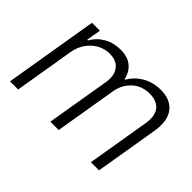

<svg xmlns="http://www.w3.org/2000/svg" viewBox="-98 -804 1054 1054"><g transform="rotate(45 429.0 -276.5)"><path d="M38 0 128.9 -545.5H190.3L176.1 -461.6H181.8Q205.6 -503.9 247.9 -528.2Q290.1 -552.6 343.8 -552.6Q399.9 -552.6 431.8 -526.3Q463.8 -500 474.4 -453.5H479Q504.6 -498.9 551.1 -525.7Q597.7 -552.6 657.3 -552.6Q733 -552.6 769.4 -504.6Q805.8 -456.7 790.1 -365.4L729 0H665.8L726.9 -365.4Q737.2 -430 710.2 -462.4Q683.2 -494.7 629.3 -494.7Q566.8 -494.7 526.1 -456.5Q485.4 -418.3 475.9 -359L415.8 0H351.2L413.4 -371.1Q422.2 -426.5 397.5 -460.6Q372.9 -494.7 316.8 -494.7Q279.1 -494.7 245.7 -476Q212.4 -457.4 189.5 -424.7Q166.5 -392 159.4 -349.4L101.2 0Z"/></g></svg>

Font: Inter UI Light
Style: Italic
Weight: 300
Italic angle: 9.39999°
Designer: Rasmus Andersson
Foundry: rsms
Version: 3.2;8d6f07862